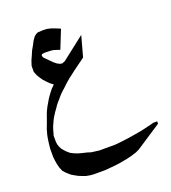

<svg xmlns="http://www.w3.org/2000/svg" viewBox="-165 -645 1059 1189"><g transform="rotate(-20 364.0 -50.0)"><path d="M364.7 -494.1 315.9 -372.1 299.3 -377.9 274.9 -385.7 255.4 -387.7 220.2 -388.7 200.7 -386.7 194.8 -376 201.7 -362.3 248.5 -315.4 265.1 -301.8 282.7 -292 298.3 -289.1 317.9 -296.9 469.2 -415 432.1 -279.3 381.3 -242.2 356.9 -224.6 330.6 -204.1 311 -189.5 292.5 -173.8 277.8 -161.1 264.2 -147.5 244.6 -129.9 229 -115.2 217.3 -102.5 203.6 -85.9 191.9 -73.2 178.2 -55.7 166.5 -38.1 154.8 -22.5 139.2 2 130.4 17.6 122.6 34.2 112.8 55.7 106 75.2 100.1 96.7 95.2 112.3V151.4L97.2 169.9L103 187.5L112.8 206.1L124.5 219.7L135.3 231.4L154.8 248L176.3 258.8L198.7 267.6L223.1 274.4L252.4 281.2L277.8 289.1L328.6 295.9H434.1L481 291L525.9 285.2L563 279.3L592.3 274.4L612.8 270.5L636.2 265.6L659.7 259.8L681.2 254.9L701.7 249H728V264.6L568.8 369.1L557.1 376L538.6 384.8L504.4 395.5L472.2 403.3L440.9 409.2L412.6 414.1L367.7 418.9L320.8 422.9H245.6L223.1 420.9L196.8 416L178.2 409.2L151.9 398.4L134.3 388.7L113.8 377L98.1 363.3L85.4 351.6L70.8 335L61 311.5L54.2 285.2L50.3 261.7L47.4 237.3V182.6L50.3 153.3L54.2 125L56.2 112.3L60.1 92.8L69.8 58.6L79.6 33.2L90.3 3.9L100.1 -24.4L107.9 -43.9L121.6 -71.3L134.3 -92.8L145 -111.3L154.8 -126L169.4 -145.5L182.1 -162.1L204.6 -184.6L183.1 -201.2L167.5 -216.8L148.9 -237.3L136.2 -255.9L124.5 -275.4L114.7 -299.8V-338.9L119.6 -354.5L125.5 -372.1L138.2 -400.4L150.9 -429.7L166.5 -457L180.2 -483.4L195.8 -504.9L207.5 -514.6L221.2 -521.5L256.3 -523.4L280.8 -522.5L308.1 -516.6L326.7 -509.8L346.2 -502Z"/></g></svg>

Font: LaylaRuqaa
Style: Regular
Weight: 400
Version: Version 2.0